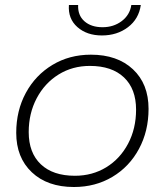

<svg xmlns="http://www.w3.org/2000/svg" viewBox="-20 -745 660 769"><path d="M45 -213Q45 -302 83.5 -373Q122 -444 190 -485Q258 -526 344 -526Q450 -526 512.5 -467.5Q575 -409 575 -309Q575 -220 536.5 -148.5Q498 -77 430 -36.5Q362 4 276 4Q170 4 107.5 -55Q45 -114 45 -213ZM525 -306Q525 -389 476.5 -435Q428 -481 340 -481Q270 -481 214.5 -446.5Q159 -412 127 -351.5Q95 -291 95 -216Q95 -133 143.5 -87Q192 -41 280 -41Q350 -41 405.5 -75Q461 -109 493 -169.5Q525 -230 525 -306ZM256 -725H293Q291 -684 318 -660Q345 -636 391 -636Q435 -636 467.5 -660.5Q500 -685 506 -725H544Q536 -669 492.5 -636Q449 -603 388 -603Q328 -603 290 -636.5Q252 -670 256 -725Z"/></svg>

Font: Idrija
Style: Italic
Weight: 300
Italic angle: -11.3°
Designer: Julieta Ulanovsky
Foundry: Julieta Ulanovsky
Version: Version 7.200